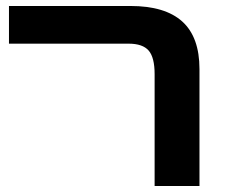

<svg xmlns="http://www.w3.org/2000/svg" viewBox="-20 -622 762 642"><path d="M497 0V-374Q497 -430 477 -453Q457 -476 410 -476H10V-602H416Q532 -602 589.5 -550Q647 -498 647 -391V0Z"/></svg>

Font: Noto Sans Hebrew
Style: Bold
Weight: 700
Designer: Monotype Design Team
Foundry: Monotype Imaging Inc.
Version: Version 2.003